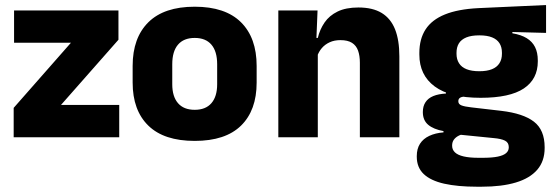

<svg xmlns="http://www.w3.org/2000/svg" viewBox="-20 -532 2145 744"><path d="M442 -125.5V0H33V-114L255 -366.5H34.5V-491.5H439V-378L216.5 -125.5Z M734.5 14Q615.5 14 554.8 -45.2Q494 -104.5 494 -212V-276.5Q494 -385.5 555 -445.8Q616 -506 734.5 -506Q853 -506 913.8 -445.8Q974.5 -385.5 974.5 -276.5V-212Q974.5 -104.5 914 -45.2Q853.5 14 734.5 14ZM734.5 -106.5Q777 -106.5 799.2 -132.2Q821.5 -158 821.5 -205.5V-283Q821.5 -333 799.2 -359Q777 -385 734.5 -385Q692 -385 669.8 -359Q647.5 -333 647.5 -283V-205.5Q647.5 -158 669.8 -132.2Q692 -106.5 734.5 -106.5Z M1374.5 0V-289Q1374.5 -316 1367.5 -335.8Q1360.5 -355.5 1344 -366Q1327.5 -376.5 1299 -376.5Q1275.5 -376.5 1257.5 -368.2Q1239.5 -360 1227.2 -345.8Q1215 -331.5 1209 -313.5L1185.5 -385H1211.5Q1219.5 -418.5 1237.8 -445Q1256 -471.5 1288 -487.2Q1320 -503 1369 -503Q1424 -503 1459 -481.8Q1494 -460.5 1510.8 -418.5Q1527.5 -376.5 1527.5 -313.5V0ZM1058.5 0V-491.5H1210.5L1205.5 -368.5L1211.5 -354V0Z M1842.5 -153Q1724 -153 1664.5 -197Q1605 -241 1605 -320.5V-327Q1605 -381 1629.2 -418.2Q1653.5 -455.5 1704 -476Q1754.5 -496.5 1833.5 -500.5L2096 -512.5V-404.5L1965.5 -408V-403Q1999 -397.5 2020.8 -384.2Q2042.5 -371 2053.2 -349.8Q2064 -328.5 2064 -297.5V-294Q2064 -225.5 2009.8 -189.2Q1955.5 -153 1842.5 -153ZM1835 79.5H1850Q1886 79.5 1908.2 75Q1930.5 70.5 1941 61.5Q1951.5 52.5 1951.5 39V38Q1951.5 20.5 1936.8 13Q1922 5.5 1892.5 3L1747.5 -11.5L1781 -13.5Q1766 -11 1755.2 -5Q1744.5 1 1738.2 10Q1732 19 1732 32V33Q1732 48 1743 58.5Q1754 69 1776.8 74.2Q1799.5 79.5 1835 79.5ZM1827.5 191.5Q1753.5 191.5 1701.2 179.8Q1649 168 1622 142.5Q1595 117 1595 75V73Q1595 44.5 1607.5 25Q1620 5.5 1643.5 -5.5Q1667 -16.5 1698.5 -19V-24Q1660 -31 1639.2 -48.5Q1618.5 -66 1618.5 -97.5V-98Q1618.5 -120.5 1628.8 -136Q1639 -151.5 1659 -159.8Q1679 -168 1708 -169.5V-186L1821 -157.5L1788 -158Q1770.5 -158 1763.2 -153.5Q1756 -149 1756 -140V-139.5Q1756 -128.5 1767.8 -123.8Q1779.5 -119 1806 -116L1922.5 -102.5Q2007.5 -92.5 2049 -60.5Q2090.5 -28.5 2090.5 38.5V41.5Q2090.5 92.5 2061.8 125.8Q2033 159 1978.8 175.2Q1924.5 191.5 1846.5 191.5ZM1837.5 -256Q1867 -256 1886.2 -263.8Q1905.5 -271.5 1915.2 -286.8Q1925 -302 1925 -323.5V-328Q1925 -349.5 1915.5 -364.5Q1906 -379.5 1886.8 -387.2Q1867.5 -395 1837.5 -395H1837Q1806.5 -395 1787 -387Q1767.5 -379 1758.2 -364Q1749 -349 1749 -327.5V-323.5Q1749 -302 1758.8 -286.8Q1768.5 -271.5 1788 -263.8Q1807.5 -256 1837.5 -256Z"/></svg>

Font: Anek Bangla Medium
Style: Bold
Weight: 700
Version: Version 1.003